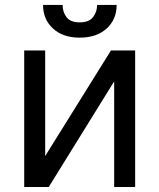

<svg xmlns="http://www.w3.org/2000/svg" viewBox="-20 -747 637 767"><path d="M160.5 -123.6 423.3 -545.5H519.9V0H436.1V-421.9L174.7 0H76.7V-545.5H160.5ZM367.9 -727.3H446Q446 -669.7 406.2 -633.2Q366.5 -596.6 298.3 -596.6Q231.2 -596.6 191.6 -633.2Q152 -669.7 152 -727.3H230.1Q230.1 -699.6 245.6 -678.6Q261 -657.7 298.3 -657.7Q335.6 -657.7 351.7 -678.6Q367.9 -699.6 367.9 -727.3Z"/></svg>

Font: Inter Alia
Style: Regular
Weight: 400
Designer: Rasmus Andersson (Latin, Greek, Cyrillic etc.) and Evan from Shavian.info (Shavian, old style figures)
Foundry: Shavian.info
Version: Version 0.001;git-37ab20767